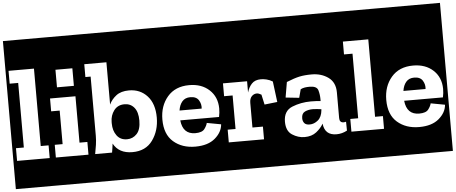

<svg xmlns="http://www.w3.org/2000/svg" viewBox="-75 -1082 3465 1460"><g transform="rotate(-5 1658.0 -352.0)"><path d="M-10 213V-917H294V213ZM18 0H267V-97H207V-688H13V-590H78V-97H18Z M272 213V-917H591V213ZM369 -665V-531H498V-665ZM314 0H563V-97H503V-451H309V-353H374V-97H314Z M571 213V-590H631V-139Q631 -105 626 -70Q621 -35 614 0H743Q746 -17 748.5 -34Q751 -51 753 -68Q795 10 898 10Q1000 10 1052.5 -63Q1105 -136 1105 -236Q1105 -342 1051 -401Q997 -460 912 -460Q851 -460 814.5 -432Q778 -404 760 -365V-688H571V-917H1135V213ZM971 -225Q971 -156 940.5 -123.5Q910 -91 866 -91Q815 -91 787.5 -128.5Q760 -166 760 -221V-232Q760 -282 788.5 -320Q817 -358 869 -358Q915 -358 943 -324Q971 -290 971 -225Z M1115 213V-917H1617V213ZM1588 -142 1480 -162Q1476 -142 1457.5 -117Q1439 -92 1387 -92Q1292 -92 1281 -199H1577Q1584 -231 1584 -264Q1583 -352 1524.5 -406Q1466 -460 1372 -460Q1265 -460 1205.5 -390.5Q1146 -321 1146 -217Q1146 -104 1211.5 -47Q1277 10 1378 10Q1475 10 1529 -36Q1583 -82 1588 -142ZM1451 -274H1282Q1288 -316 1310 -342Q1332 -368 1372 -368Q1418 -368 1436.5 -338Q1455 -308 1451 -274Z M1595 213V-917H2055V213ZM1919 -457Q1873 -457 1848.5 -430.5Q1824 -404 1813 -365V-451H1629V-353H1694V-97H1634V0H1903V-97H1823V-285Q1823 -318 1839.5 -335Q1856 -352 1878 -352Q1893 -352 1913 -340L1930 -263L2028 -274L2008 -432Q1985 -446 1961.5 -451.5Q1938 -457 1919 -457Z M2036 213V-917H2563V213ZM2114 -419 2094 -302 2197 -291 2214 -355Q2230 -363 2246.5 -365.5Q2263 -368 2283 -368Q2338 -368 2347.5 -335Q2357 -302 2357 -267V-252Q2326 -256 2283 -256Q2206 -256 2139.5 -229Q2073 -202 2073 -119Q2073 -48 2118 -19Q2163 10 2212 10Q2267 10 2302.5 -18Q2338 -46 2357 -80V-79Q2367 10 2456 10Q2498 10 2537 -11L2536 -79Q2526 -76 2517 -76Q2486 -76 2486 -111V-307Q2486 -384 2433 -422Q2380 -460 2307 -460Q2252 -460 2212.5 -451.5Q2173 -443 2114 -419ZM2357 -184Q2352 -131 2322.5 -106.5Q2293 -82 2259 -82Q2230 -82 2218 -97Q2206 -112 2206 -134Q2206 -171 2232 -183.5Q2258 -196 2292 -196Q2308 -196 2324.5 -194Q2341 -192 2357 -190Z M2542 213V-917H2846V213ZM2570 0H2819V-97H2759V-688H2565V-590H2630V-97H2570Z M2824 213V-917H3326V213ZM3297 -142 3189 -162Q3185 -142 3166.5 -117Q3148 -92 3096 -92Q3001 -92 2990 -199H3286Q3293 -231 3293 -264Q3292 -352 3233.5 -406Q3175 -460 3081 -460Q2974 -460 2914.5 -390.5Q2855 -321 2855 -217Q2855 -104 2920.5 -47Q2986 10 3087 10Q3184 10 3238 -36Q3292 -82 3297 -142ZM3160 -274H2991Q2997 -316 3019 -342Q3041 -368 3081 -368Q3127 -368 3145.5 -338Q3164 -308 3160 -274Z"/></g></svg>

Font: Zilla Slab Highlight
Style: Bold
Weight: 700
Designer: Typotheque Type Foundry
Foundry: Typotheque type foundry
Version: Version 1.1; 2017; ttfautohint (v1.6)